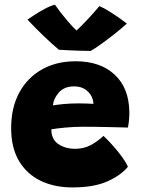

<svg xmlns="http://www.w3.org/2000/svg" viewBox="-20 -793 600 818"><path d="M525 -82.5Q495 -46 437.5 -20.2Q380 5.5 288 5.5Q212 5.5 153.2 -22.8Q94.5 -51 61 -107.2Q27.5 -163.5 27.5 -247.5Q27.5 -333.5 61.5 -397.2Q95.5 -461 157.5 -496.5Q219.5 -532 302.5 -532Q407 -532 468.2 -475.2Q529.5 -418.5 531 -316.5Q531.5 -282 525 -249.5Q517.5 -250 491.5 -250.5Q465.5 -251 433.5 -251.8Q401.5 -252.5 374.2 -252.8Q347 -253 336 -253Q295 -253 258.2 -249.5Q221.5 -246 198.5 -242Q198.5 -225.5 203 -213Q211.5 -187 238.5 -173Q265.5 -159 299.5 -159Q336.5 -159 365.5 -174.2Q394.5 -189.5 421 -214Q424 -211.5 437.2 -198Q450.5 -184.5 468 -164.5Q485.5 -144.5 501.2 -122.8Q517 -101 525 -82.5ZM205.5 -344Q224 -347 251.8 -349.8Q279.5 -352.5 316.5 -352.5Q336.5 -352.5 353.8 -351.8Q371 -351 378 -350.5Q378 -359 375 -369.5Q369 -391.5 348.5 -408.2Q328 -425 296 -425Q253 -425 230.2 -398.2Q207.5 -371.5 205.5 -344ZM403.5 -767Q422 -759.5 447.8 -743.2Q473.5 -727 494.5 -711.8Q515.5 -696.5 520.5 -692.5Q497.5 -671.5 467 -647.5Q436.5 -623.5 408.8 -603.8Q381 -584 366.5 -576Q347.5 -576 321.8 -576.8Q296 -577.5 271.2 -578.8Q246.5 -580 231 -581Q168.5 -633.5 97 -709.5Q109 -717.5 129.2 -730.8Q149.5 -744 172 -756Q194.5 -768 214 -773Q238 -738.5 264.8 -707.2Q291.5 -676 306 -663Q318.5 -674 347 -703.8Q375.5 -733.5 403.5 -767Z"/></svg>

Font: Grandstander ExtraBold
Style: Regular
Weight: 800
Designer: Tyler Finck
Foundry: Etcetera Type Co
Version: Version 1.200; ttfautohint (v1.8.3)